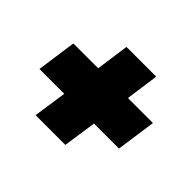

<svg xmlns="http://www.w3.org/2000/svg" viewBox="-104 -633 744 744"><g transform="rotate(45 268.0 -261.0)"><path d="M155 -43 175 -180H39L62 -343H198L217 -479H380L361 -343H498L475 -180H338L318 -43Z"/></g></svg>

Font: Alumni Sans Thin Black
Style: Italic
Weight: 900
Italic angle: -8°
Version: Version 1.016